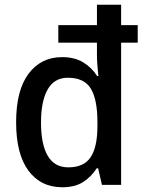

<svg xmlns="http://www.w3.org/2000/svg" viewBox="-20 -780 610 810"><path d="M243 10Q152 10 100 -60Q48 -130 48 -264Q48 -399 100.5 -469Q153 -539 242 -539Q295 -539 331 -517Q367 -495 390 -459H395Q393 -478 391 -503Q389 -528 389 -545V-600H226V-674H389V-760H491V-674H561V-600H491V0H410L394 -70H388Q365 -34 330.5 -12Q296 10 243 10ZM268 -74Q334 -74 362.5 -117Q391 -160 391 -248V-266Q391 -359 363.5 -405.5Q336 -452 266 -452Q209 -452 181 -402.5Q153 -353 153 -263Q153 -171 181.5 -122.5Q210 -74 268 -74Z"/></svg>

Font: Noto Sans Thai SemCond Med
Style: Regular
Weight: 500
Width: 4
Designer: Monotype Design Team
Foundry: Monotype Imaging Inc.
Version: Version 2.002; ttfautohint (v1.8.4.7-5d5b)